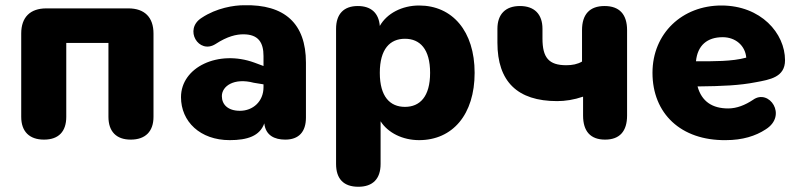

<svg xmlns="http://www.w3.org/2000/svg" viewBox="-20 -524 3055 733"><path d="M148 9C204 9 233 -22 233 -78V-360H394V-78C394 -22 424 9 479 9C535 9 566 -22 566 -78V-396C566 -458 532 -492 470 -492H157C95 -492 61 -458 61 -396V-78C61 -22 92 9 148 9Z M857 11C925 11 972 -5 989 -53C994 -7 1028 9 1069 9C1121 9 1148 -21 1148 -75V-285C1148 -434 1067 -508 911 -504C874 -504 807 -494 750 -456C680 -412 739 -315 803 -356C849 -386 883 -393 909 -393C967 -393 986 -361 986 -310V-272L951 -285C814 -335 671 -268 671 -153C671 -60 744 11 857 11ZM827 -157C827 -195 873 -228 949 -208L986 -202V-191C986 -137 946 -101 896 -101C850 -101 827 -125 827 -157Z M1348 189C1403 189 1433 159 1433 102V-61C1461 -17 1517 11 1580 11C1708 11 1792 -87 1792 -246C1792 -405 1707 -503 1580 -503C1515 -503 1457 -473 1430 -425C1426 -474 1397 -501 1346 -501C1292 -501 1263 -470 1263 -414V102C1263 159 1292 189 1348 189ZM1526 -116C1469 -116 1430 -155 1430 -246C1430 -337 1469 -376 1526 -376C1583 -376 1622 -337 1622 -246C1622 -155 1583 -116 1526 -116Z M2290 9C2346 9 2374 -23 2374 -83V-409C2374 -469 2345 -501 2288 -501C2231 -501 2202 -469 2202 -409V-289C2185 -279 2165 -275 2142 -275C2075 -275 2051 -304 2051 -377V-414C2051 -470 2020 -501 1965 -501C1910 -501 1879 -470 1879 -414V-361C1879 -213 1955 -138 2107 -138C2138 -138 2171 -143 2206 -155V-83C2206 -23 2234 9 2290 9Z M2751 11C2815 11 2865 -5 2903 -30C2988 -83 2916 -187 2855 -143C2825 -123 2793 -110 2760 -110C2700 -110 2659 -136 2643 -194C2738 -195 2804 -198 2865 -210C2919 -220 2977 -229 2977 -294C2977 -397 2885 -503 2734 -503C2585 -503 2471 -397 2471 -246C2471 -91 2579 13 2751 11ZM2637 -290C2643 -351 2680 -382 2739 -382C2788 -382 2825 -350 2829 -304C2774 -289 2704 -290 2637 -290Z"/></svg>

Font: SN Pro Heavy
Style: Regular
Weight: 800
Designer: Tobias Whetton
Foundry: Supernotes
Version: Version 1.001;Glyphs 3.2 (3249)